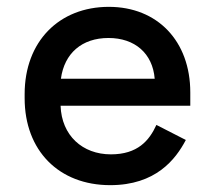

<svg xmlns="http://www.w3.org/2000/svg" viewBox="-20 -527 624 561"><path d="M302 14C435 14 493 -61 523 -118L437 -162C416 -116 382 -76 304 -76C221 -76 160 -131 157 -218H536V-257C536 -407 440 -507 298 -507C153 -507 52 -406 52 -252V-240C52 -87 152 14 302 14ZM158 -297C168 -371 219 -416 297 -416C374 -416 426 -371 432 -297Z"/></svg>

Font: Meta Space Medium
Style: Regular
Weight: 500
Designer: Meta Pool / Florian Karsten
Foundry: Meta Pool / Florian Karsten
Version: Version 2.000;Glyphs 3.1.1 (3137)